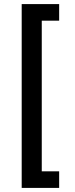

<svg xmlns="http://www.w3.org/2000/svg" viewBox="-20 -780 365 938"><path d="M86 138V-760H269V-679H184V57H269V138Z"/></svg>

Font: IBM Plex Sans Hebrew Medm
Style: Regular
Weight: 500
Designer: Mike Abbink, Paul van der Laan, Pieter van Rosmalen, Yanek Iontef
Foundry: Bold Monday
Version: Version 1.3